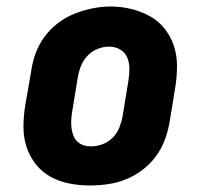

<svg xmlns="http://www.w3.org/2000/svg" viewBox="-20 -561 640 589"><path d="M256 8Q224 8 193 2Q162 -4 135.5 -18.5Q109 -33 90 -57Q71 -81 61.5 -110Q52 -139 52 -171Q52 -203 57 -235L76 -345Q80 -373 90 -399.5Q100 -426 117.5 -449.5Q135 -473 159 -491Q183 -509 210 -519.5Q237 -530 264.5 -535.5Q292 -541 320 -541Q352 -541 382.5 -533.5Q413 -526 439.5 -511.5Q466 -497 485 -473Q504 -449 513.5 -420Q523 -391 523 -359Q523 -327 518 -295L500 -185Q495 -157 485 -130.5Q475 -104 457.5 -80.5Q440 -57 416 -39Q392 -21 365.5 -10.5Q339 0 311 4Q283 8 256 8ZM259 -112Q277 -112 294.5 -118.5Q312 -125 325.5 -138.5Q339 -152 346 -169.5Q353 -187 356 -204L374 -314Q377 -333 377 -351Q377 -369 370 -385Q363 -401 348 -409.5Q333 -418 314 -418Q297 -418 279.5 -411Q262 -404 249 -390.5Q236 -377 229 -360Q222 -343 219 -326L201 -216Q199 -204 198.5 -191.5Q198 -179 199.5 -167.5Q201 -156 205 -145.5Q209 -135 217 -127Q225 -119 236 -115.5Q247 -112 259 -112Z"/></svg>

Font: Iosevka Curly Slab HvEx
Style: Italic
Weight: 900
Width: 7
Italic angle: -9°
Monospace: yes
Designer: Belleve Invis
Foundry: Belleve Invis
Version: Version 11.1.0; ttfautohint (v1.8.3)